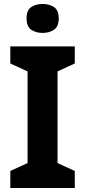

<svg xmlns="http://www.w3.org/2000/svg" viewBox="-20 -948 429 968"><path d="M357 0H32V-86L119 -126V-588L32 -628V-714H357V-628L270 -588V-126L357 -86ZM195 -928Q228 -928 252 -912.5Q276 -897 276 -855Q276 -814 252 -798Q228 -782 195 -782Q161 -782 137.5 -798Q114 -814 114 -855Q114 -897 137.5 -912.5Q161 -928 195 -928Z"/></svg>

Font: Noto Sans Thaana
Style: Regular
Weight: 400
Designer: Monotype Design Team
Foundry: Monotype Imaging Inc.
Version: Version 2.001